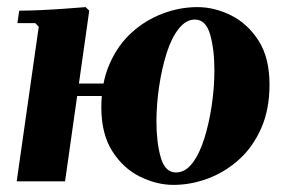

<svg xmlns="http://www.w3.org/2000/svg" viewBox="-20 -510 807 540"><path d="M355 -240H129V-275H355ZM27 0 89 -435 79 -445H29L34 -480Q60 -480 93.5 -481.5Q127 -483 161 -485.5Q195 -488 221 -490L231 -480L163 0ZM535 -490Q583 -490 629.5 -467Q676 -444 707 -396Q738 -348 738 -272Q738 -202 714.5 -149Q691 -96 652 -61Q613 -26 565 -8Q517 10 468 10Q421 10 374 -13Q327 -36 296 -84.5Q265 -133 265 -208Q265 -278 288.5 -331Q312 -384 351 -419Q390 -454 438 -472Q486 -490 535 -490ZM475 -25Q501 -25 521 -51Q541 -77 554.5 -120Q568 -163 575.5 -213.5Q583 -264 583 -312Q583 -371 571 -413Q559 -455 528 -455Q503 -455 482.5 -429Q462 -403 448.5 -360Q435 -317 427.5 -266.5Q420 -216 420 -168Q420 -110 432 -67.5Q444 -25 475 -25Z"/></svg>

Font: Brygada 1918
Style: Italic
Weight: 400
Italic angle: -8°
Designer: Mateusz Machalski | Borys Kosmynka | Przemek Hoffer
Foundry: NIEPODLEGLA 2018
Version: Version 3.006